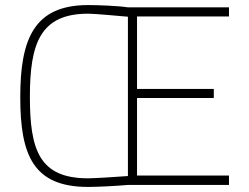

<svg xmlns="http://www.w3.org/2000/svg" viewBox="-20 -729 984 758"><path d="M884 1V-36H521V-342H824V-378H521V-664H884V-700H485C448 -706 365 -709 328 -709C114 -709 60 -575 60 -345C60 -115 112 9 328 9C365 9 444 5 486 1ZM328 -25C135 -25 98 -137 98 -347C98 -556 138 -675 328 -675C353 -675 450 -666 485 -663V-34C450 -31 350 -25 328 -25Z"/></svg>

Font: TitilliumText22L
Style: 1 wt
Weight: 100
Designer: Campivisivi
Foundry: Campivisivi
Version: 1.000